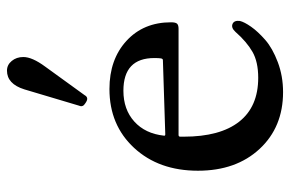

<svg xmlns="http://www.w3.org/2000/svg" viewBox="-164 -678 851 564"><g transform="rotate(-90 262.0 -395.5)"><path d="M244 -569 241 -571Q229 -578 234 -589L282 -750Q298 -801 337 -801Q354 -801 365.5 -787Q377 -773 377 -753Q377 -727 349 -689L265 -573Q258 -560 244 -569ZM274 10Q171 10 107 -59Q43 -128 43 -240Q43 -355 110 -427.5Q177 -500 283 -500Q370 -500 424.5 -450Q479 -400 479 -319Q479 -306 475 -301.5Q471 -297 460 -297H148Q143 -297 143 -292V-282Q143 -175 187 -119Q231 -63 316 -63Q363 -63 392.5 -80Q422 -97 451 -130Q463 -143 474 -138.5Q485 -134 483 -117Q480 -104 466 -84Q452 -64 427.5 -42.5Q403 -21 362 -5.5Q321 10 274 10ZM150 -336 368 -343Q372 -343 373 -349Q374 -355 374 -368Q374 -459 278 -459Q223 -459 187.5 -427Q152 -395 146 -340Q145 -336 150 -336Z"/></g></svg>

Font: Caslon OS
Style: Regular
Weight: 400
Designer: Alfredo Marco Pradil
Foundry: Hanken Design Co.
Version: Version 1.000;PS 001.000;hotconv 1.0.88;makeotf.lib2.5.64775